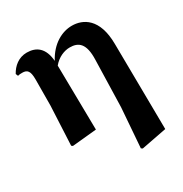

<svg xmlns="http://www.w3.org/2000/svg" viewBox="-179 -702 1013 1060"><g transform="rotate(-30 327.5 -171.5)"><path d="M418 214 427 220 588 189 582 -357C581 -521 496 -563 426 -563C364 -563 293 -527 248 -442C241 -527 197 -559 136 -559C84 -559 46 -526 25 -487L31 -472C41 -475 49 -475 59 -475C91 -475 105 -461 105 -406L104 -240L92 9L100 15L255 0L249 -411C280 -449 322 -465 356 -465C410 -465 449 -440 445 -334L437 -37Z"/></g></svg>

Font: Noto Serif CJK HK Black
Style: Regular
Weight: 900
Designer: Ryoko NISHIZUKA 西塚涼子 (kana & ideographs); Frank Grießhammer (Latin, Greek & Cyrillic); Wenlong ZHANG 张文龙 (bopomofo); San
Foundry: Adobe
Version: Version 2.001;hotconv 1.1.0;makeotfexe 2.6.0